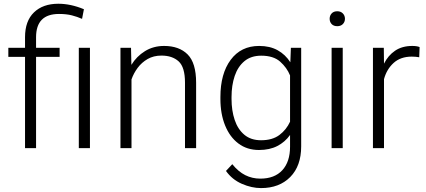

<svg xmlns="http://www.w3.org/2000/svg" viewBox="-20 -780 2244 1011"><path d="M169.9 0H111.8V-480.5H23.9V-528.3H111.8V-584Q111.8 -669.4 158.9 -714.8Q206.1 -760.3 287.1 -760.3Q352.5 -760.3 421.9 -731.4L412.1 -680.7Q386.7 -691.9 358.2 -699.2Q329.6 -706.5 290.5 -706.5Q169.9 -706.5 169.9 -584V-528.3H293.9V-480.5H169.9ZM453.6 -528.3V0H395V-528.3Z M830.1 -487.3Q788.6 -487.3 757.3 -469.2Q726.1 -451.2 704.8 -422.6Q683.6 -394 672.4 -361.8V0H614.3V-528.3H669.9L671.9 -438.5Q699.2 -483.4 743.4 -510.7Q787.6 -538.1 844.2 -538.1Q923.3 -538.1 968 -493.4Q1012.7 -448.7 1012.7 -344.2V0H954.1V-344.7Q954.1 -426.3 920.7 -456.8Q887.2 -487.3 830.1 -487.3Z M1140.6 -258.8V-269Q1140.6 -392.1 1194.8 -465.1Q1249 -538.1 1344.7 -538.1Q1401.4 -538.1 1442.1 -515.4Q1482.9 -492.7 1508.8 -452.1L1511.7 -528.3H1565.9V-9.3Q1565.9 93.8 1508.3 152.1Q1450.7 210.4 1354.5 210.4Q1305.2 210.4 1253.7 188Q1202.1 165.5 1169.9 120.1L1203.1 84.5Q1234.9 124 1271.5 142.3Q1308.1 160.6 1350.6 160.6Q1425.8 160.6 1466.6 116.2Q1507.3 71.8 1507.3 -7.3V-69.3Q1481 -32.2 1440.4 -11.2Q1399.9 9.8 1343.8 9.8Q1280.8 9.8 1235.4 -24.4Q1189.9 -58.6 1165.3 -119.4Q1140.6 -180.2 1140.6 -258.8ZM1199.2 -269V-258.8Q1199.2 -197.8 1215.8 -148.4Q1232.4 -99.1 1266.8 -70.3Q1301.3 -41.5 1354.5 -41.5Q1414.6 -41.5 1451.4 -69.3Q1488.3 -97.2 1507.3 -139.2V-382.8Q1490.7 -423.8 1455.3 -455.3Q1419.9 -486.8 1355.5 -486.8Q1301.8 -486.8 1267.1 -458Q1232.4 -429.2 1215.8 -379.9Q1199.2 -330.6 1199.2 -269Z M1715.8 -681.2Q1715.8 -697.8 1726.3 -709.2Q1736.8 -720.7 1755.9 -720.7Q1774.4 -720.7 1785.4 -709.2Q1796.4 -697.8 1796.4 -681.2Q1796.4 -664.6 1785.4 -653.3Q1774.4 -642.1 1755.9 -642.1Q1736.8 -642.1 1726.3 -653.3Q1715.8 -664.6 1715.8 -681.2ZM1784.7 -528.3V0H1726.1V-528.3Z M2189.5 -532.2 2187.5 -478.5Q2178.2 -480 2168.9 -481Q2159.7 -481.9 2148.4 -481.9Q2089.4 -481.9 2052.7 -448.7Q2016.1 -415.5 2002 -363.3V0H1943.8V-528.3H2001L2002 -444.8Q2023.4 -487.8 2060.3 -512.9Q2097.2 -538.1 2150.9 -538.1Q2174.8 -538.1 2189.5 -532.2Z"/></svg>

Font: Vazirmatn UI FD ExtraLight
Style: Regular
Weight: 200
Designer: Saber Rastikerdar
Foundry: Saber Rastikerdar
Version: Version 33.003